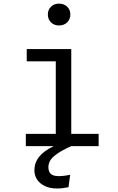

<svg xmlns="http://www.w3.org/2000/svg" viewBox="-20 -813 655 1068"><path d="M246.2 -732.8Q246.2 -758.5 263.6 -775.6Q281 -792.8 308.2 -792.8Q336.4 -792.8 353.8 -775.6Q371.3 -758.5 371.3 -732.8Q371.3 -706.2 353.8 -688.7Q336.4 -671.3 308.2 -671.3Q281 -671.3 263.6 -688.7Q246.2 -706.2 246.2 -732.8ZM376.4 -68.2H528.7V0H376.4Q325.6 22.6 297.7 42.3Q269.7 62.1 259.5 79.7Q249.2 97.4 249.2 117.4Q249.2 141.5 262.6 154.1Q275.9 166.7 306.7 166.7Q334.4 166.7 370.3 159.5L361 228.2Q342.6 231.8 328.7 233.6Q314.9 235.4 296.4 235.4Q258.5 235.4 230 222.1Q201.5 208.7 186.4 185.9Q171.3 163.1 171.3 134.4Q171.3 92.8 197.4 59.5Q223.6 26.2 278.5 0H123.6V-68.2H290.3V-471.8H128.7V-540H376.4Z"/></svg>

Font: Fira Code
Style: Regular
Weight: 400
Designer: Carrois Corporate, Edenspiekermann AG, Nikita Prokopov
Foundry: Carrois Corporate, Edenspiekermann AG, Nikita Prokopov
Version: Version 5.002